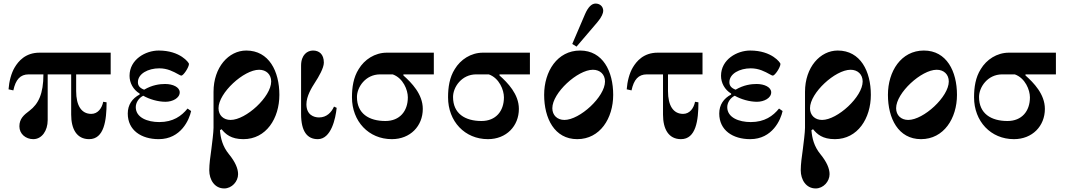

<svg xmlns="http://www.w3.org/2000/svg" viewBox="-20 -770 5986 1079"><path d="M28 -268 55 -262C68 -323 94 -352 141 -352H224C224 -243 196 -186 146 -148C114 -124 89 -103 89 -60C89 -17 125 12 167 12C215 12 248 -35 248 -95V-352H380V-126C380 -45 411 12 481 12C565 12 579 -93 579 -195L560 -198C553 -162 530 -130 493 -130C438 -130 408 -176 408 -258V-352H602V-474H202C122 -474 83 -425 63 -392C43 -359 31 -311 28 -268Z M698 -132C698 -38 774 12 872 12C997 12 1044 -98 1054 -146L1034 -160C1000 -118 953 -84 875 -84C809 -84 743 -109 743 -168C743 -193 760 -220 785 -232C820 -212 868 -198 910 -198C950 -198 990 -219 990 -251C990 -280 952 -298 908 -298C878 -298 836 -293 790 -266C763 -276 755 -291 755 -308C755 -356 813 -386 875 -386C921 -386 954 -368 983 -352C990 -348 996 -345 999 -345C1011 -345 1042 -392 1042 -411C1042 -417 994 -486 872 -486C798 -486 708 -436 708 -344C708 -305 728 -266 765 -244V-239C723 -217 698 -181 698 -132Z M1208 -162C1208 -248 1350 -378 1436 -378C1476 -378 1504 -352 1504 -312C1504 -226 1362 -96 1276 -96C1236 -96 1208 -122 1208 -162ZM1156 187C1156 240 1186 289 1240 289C1283 289 1318 250 1318 209C1318 177 1302 140 1267 97C1230 52 1220 6 1216 -38L1225 -44C1248 -16 1278 12 1348 12C1476 12 1550 -105 1550 -237C1550 -369 1492 -486 1364 -486C1265 -486 1180 -392 1180 -254V-52C1180 -28 1172 36 1168 67C1162 109 1156 153 1156 187Z M1672 -130C1672 -29 1708 12 1766 12C1841 12 1866 -104 1872 -164L1857 -171C1843 -139 1816 -110 1773 -110C1743 -110 1702 -125 1702 -184C1702 -230 1732 -278 1750 -306C1771 -338 1800 -388 1800 -418C1800 -466 1773 -486 1739 -486C1708 -486 1672 -463 1672 -401Z M1958 -223C1958 -88 2052 12 2182 12C2286 12 2356 -62 2356 -158C2356 -241 2293 -305 2247 -346V-352H2418V-474H2154C2086 -474 2028 -435 1996 -382C1966 -335 1958 -279 1958 -223ZM1986 -225C1986 -280 2034 -352 2116 -352H2187C2246 -331 2272 -264 2272 -223C2272 -145 2226 -90 2146 -90C2053 -90 1986 -132 1986 -225Z M2498 -223C2498 -88 2592 12 2722 12C2826 12 2896 -62 2896 -158C2896 -241 2833 -305 2787 -346V-352H2958V-474H2694C2626 -474 2568 -435 2536 -382C2506 -335 2498 -279 2498 -223ZM2526 -225C2526 -280 2574 -352 2656 -352H2727C2786 -331 2812 -264 2812 -223C2812 -145 2766 -90 2686 -90C2593 -90 2526 -132 2526 -225Z M3196 -523 3220 -508 3337 -645C3362 -674 3370 -697 3370 -709C3370 -734 3351 -750 3327 -750C3305 -750 3285 -730 3268 -691ZM3084 -162C3084 -248 3226 -378 3312 -378C3352 -378 3380 -352 3380 -312C3380 -226 3238 -96 3152 -96C3112 -96 3084 -122 3084 -162ZM3038 -237C3038 -105 3096 12 3224 12C3352 12 3426 -105 3426 -237C3426 -369 3368 -486 3240 -486C3112 -486 3038 -369 3038 -237Z M3502 -268 3529 -262C3542 -323 3568 -352 3615 -352H3706V-126C3706 -45 3737 12 3807 12C3891 12 3905 -93 3905 -195L3886 -198C3879 -162 3856 -130 3819 -130C3764 -130 3734 -176 3734 -258V-352H3928V-474H3676C3596 -474 3557 -425 3537 -392C3517 -359 3505 -311 3502 -268Z M4022 -132C4022 -38 4098 12 4196 12C4321 12 4368 -98 4378 -146L4358 -160C4324 -118 4277 -84 4199 -84C4133 -84 4067 -109 4067 -168C4067 -193 4084 -220 4109 -232C4144 -212 4192 -198 4234 -198C4274 -198 4314 -219 4314 -251C4314 -280 4276 -298 4232 -298C4202 -298 4160 -293 4114 -266C4087 -276 4079 -291 4079 -308C4079 -356 4137 -386 4199 -386C4245 -386 4278 -368 4307 -352C4314 -348 4320 -345 4323 -345C4335 -345 4366 -392 4366 -411C4366 -417 4318 -486 4196 -486C4122 -486 4032 -436 4032 -344C4032 -305 4052 -266 4089 -244V-239C4047 -217 4022 -181 4022 -132Z M4532 -162C4532 -248 4674 -378 4760 -378C4800 -378 4828 -352 4828 -312C4828 -226 4686 -96 4600 -96C4560 -96 4532 -122 4532 -162ZM4480 187C4480 240 4510 289 4564 289C4607 289 4642 250 4642 209C4642 177 4626 140 4591 97C4554 52 4544 6 4540 -38L4549 -44C4572 -16 4602 12 4672 12C4800 12 4874 -105 4874 -237C4874 -369 4816 -486 4688 -486C4589 -486 4504 -392 4504 -254V-52C4504 -28 4496 36 4492 67C4486 109 4480 153 4480 187Z M5016 -162C5016 -248 5158 -378 5244 -378C5284 -378 5312 -352 5312 -312C5312 -226 5170 -96 5084 -96C5044 -96 5016 -122 5016 -162ZM4970 -237C4970 -105 5028 12 5156 12C5284 12 5358 -105 5358 -237C5358 -369 5300 -486 5172 -486C5044 -486 4970 -369 4970 -237Z M5454 -223C5454 -88 5548 12 5678 12C5782 12 5852 -62 5852 -158C5852 -241 5789 -305 5743 -346V-352H5914V-474H5650C5582 -474 5524 -435 5492 -382C5462 -335 5454 -279 5454 -223ZM5482 -225C5482 -280 5530 -352 5612 -352H5683C5742 -331 5768 -264 5768 -223C5768 -145 5722 -90 5642 -90C5549 -90 5482 -132 5482 -225Z"/></svg>

Font: Old Standard
Style: Bold
Weight: 700
Designer: Alexey Kryukov <alexios@thessalonica.org.ru>
Version: Version 2.0.2